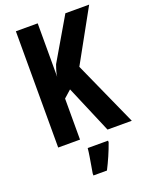

<svg xmlns="http://www.w3.org/2000/svg" viewBox="-170 -801 862 1108"><g transform="rotate(-20 261.0 -246.5)"><path d="M522 0H373L249 -292L204 -252V0H70V-714H204V-385Q205 -397 209.5 -414Q214 -431 223 -456L374 -714H520L344 -396ZM354 71Q341 108 324 147Q307 186 289 221H206V208Q209 191 213.5 164.5Q218 138 222.5 110.5Q227 83 229 61H354Z"/></g></svg>

Font: Noto Sans Gujarati ExtraCondensed
Style: Bold
Weight: 700
Width: 2
Designer: Jelle Bosma - Monotype Design Team, Universal Thirst
Foundry: Monotype Imaging Inc.
Version: Version 2.106; ttfautohint (v1.8.4.7-5d5b)